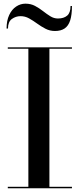

<svg xmlns="http://www.w3.org/2000/svg" viewBox="-20 -1002 424 1022"><path d="M21.5 0V-7.5H131V-742.5H21.5V-750H363V-742.5H243V-7.5H363V0ZM272.5 -837Q245.5 -837 222.2 -849Q199 -861 177.8 -876.5Q156.5 -892 135 -904Q113.5 -916 89.5 -916Q64 -916 43.2 -901Q22.5 -886 22.5 -850H15Q15 -892.5 29 -922.2Q43 -952 66 -967.2Q89 -982.5 115.5 -982.5Q144 -982.5 166.5 -970.5Q189 -958.5 208.8 -943Q228.5 -927.5 247.8 -915.5Q267 -903.5 288.5 -903.5Q319.5 -903.5 337.5 -918.8Q355.5 -934 355.5 -970H363Q363 -922.5 353.5 -893.2Q344 -864 324 -850.5Q304 -837 272.5 -837Z"/></svg>

Font: BodoniModa_28ptMedium
Style: Regular
Weight: 500
Designer: Owen Earl
Foundry: indestructible type
Version: Version 2.004